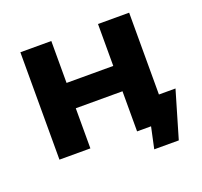

<svg xmlns="http://www.w3.org/2000/svg" viewBox="-114 -667 949 904"><g transform="rotate(-20 360.5 -215.5)"><path d="M703 -128 634 107H511L534 0H464V-201H230V0H75V-538H230V-328H464V-538H620V-128Z"/></g></svg>

Font: Montserrat Alternates
Style: Bold
Weight: 700
Designer: Julieta Ulanovsky
Foundry: Julieta Ulanovsky
Version: Version 7.200